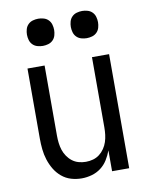

<svg xmlns="http://www.w3.org/2000/svg" viewBox="-84 -793 667 862"><g transform="rotate(-10 250.0 -362.0)"><path d="M219 8Q194 8 170.5 1Q147 -6 128 -22Q109 -38 96.5 -59Q84 -80 76.5 -103.5Q69 -127 66.5 -151.5Q64 -176 64 -200V-520H142V-200Q142 -183 144 -166.5Q146 -150 151 -134.5Q156 -119 165.5 -105Q175 -91 188 -81Q201 -71 217 -66.5Q233 -62 250 -62Q267 -62 283 -66.5Q299 -71 312 -81Q325 -91 334.5 -105Q344 -119 349 -134.5Q354 -150 356 -166.5Q358 -183 358 -200V-520H436V0H358V-95Q350 -73 337.5 -53Q325 -33 306.5 -19Q288 -5 265 1.5Q242 8 219 8ZM350 -608Q338 -608 325.5 -611.5Q313 -615 304 -624Q295 -633 291.5 -645.5Q288 -658 288 -670Q288 -682 291.5 -694.5Q295 -707 304 -716Q313 -725 325.5 -728.5Q338 -732 350 -732Q362 -732 374.5 -728.5Q387 -725 396 -716Q405 -707 408.5 -694.5Q412 -682 412 -670Q412 -658 408.5 -645.5Q405 -633 396 -624Q387 -615 374.5 -611.5Q362 -608 350 -608ZM150 -608Q138 -608 125.5 -611.5Q113 -615 104 -624Q95 -633 91.5 -645.5Q88 -658 88 -670Q88 -682 91.5 -694.5Q95 -707 104 -716Q113 -725 125.5 -728.5Q138 -732 150 -732Q162 -732 174.5 -728.5Q187 -725 196 -716Q205 -707 208.5 -694.5Q212 -682 212 -670Q212 -658 208.5 -645.5Q205 -633 196 -624Q187 -615 174.5 -611.5Q162 -608 150 -608Z"/></g></svg>

Font: Iosevka
Style: Regular
Weight: 400
Monospace: yes
Designer: Belleve Invis
Foundry: Belleve Invis
Version: Version 33.2.3; ttfautohint (v1.8.4)